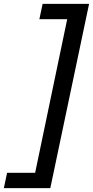

<svg xmlns="http://www.w3.org/2000/svg" viewBox="-75 -813 484 1000"><path d="M389 -793 187 167H-55L-38 87H108L275 -713H130L147 -793Z"/></svg>

Font: Mona Sans ExtraLight Medium
Style: Italic
Weight: 500
Italic angle: -11.6951°
Version: Version 2.000